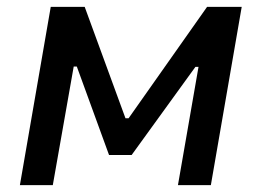

<svg xmlns="http://www.w3.org/2000/svg" viewBox="-20 -540 763 560"><path d="M38 0H134L195 -346H204L298 -88H364L550 -345H559L499 0H595L685 -520H584L355 -195H346L227 -520H128Z"/></svg>

Font: Fixel Display 20240404 Medium
Style: Italic
Weight: 500
Italic angle: -10°
Designer: AlfaBravo + MacPaw
Foundry: Kyrylo Tkachov, Marchela Mozhyna, Serhii Makarenko, Maria Weinstein, Zakhar Kryvoshyya
Version: Version 1.211;Glyphs 3.2 (3225)